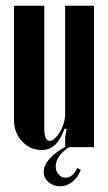

<svg xmlns="http://www.w3.org/2000/svg" viewBox="-20 -515 378 672"><path d="M206 -65Q192 -26 173 -8Q154 10 126 10Q85 10 57 -20.5Q29 -51 29 -95V-495H135V-64Q135 -22 154 -22Q163 -22 172.5 -31Q182 -40 190 -53.5Q198 -67 203 -83.5Q208 -100 208 -115V-495H309V0H208V-34L213 -63ZM263 79Q252 107 232.5 122Q213 137 190 137Q167 137 150 122.5Q133 108 133 86Q133 64 153 41Q173 18 210 -2H226Q201 12 188 30.5Q175 49 175 67Q175 84 185 95.5Q195 107 209 107Q235 107 250 73Z"/></svg>

Font: Moniqa Extra Bold Narrow Heading
Style: Regular
Weight: 800
Width: 4
Designer: Rajesh Rajput
Foundry: Rajesh Rajput
Version: Version 1.000;December 15, 2022;FontCreator 14.0.0.2794 32-b